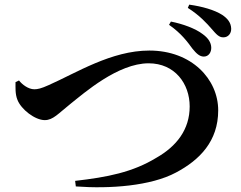

<svg xmlns="http://www.w3.org/2000/svg" viewBox="-20 -834 1040 828"><path d="M810 -624C827 -603 841 -590 859 -590C880 -590 892 -609 891 -630C890 -650 879 -669 854 -687C823 -711 768 -731 717 -741L709 -727C762 -690 788 -654 810 -624ZM893 -709C913 -686 925 -672 944 -673C964 -673 978 -690 977 -711C976 -736 962 -754 938 -770C905 -791 853 -806 796 -814L790 -800C842 -767 873 -732 893 -709ZM62 -487 47 -480C47 -457 45 -429 55 -404C71 -362 131 -316 173 -316C209 -316 231 -344 285 -387C342 -432 488 -561 621 -561C734 -561 798 -473 798 -375C798 -275 741 -203 655 -154C552 -91 443 -70 304 -54L307 -30C454 -19 631 -32 739 -90C841 -144 921 -225 921 -358C921 -492 807 -616 624 -616C460 -616 308 -519 190 -467C157 -452 142 -449 128 -449C102 -449 75 -470 62 -487Z"/></svg>

Font: Noto Serif SC
Style: Bold
Weight: 700
Designer: Ryoko NISHIZUKA 西塚涼子 (kana & ideographs); Frank Grießhammer (Latin, Greek & Cyrillic); Wenlong ZHANG 张文龙 (bopomofo); San
Foundry: Adobe
Version: Version 2.001;hotconv 1.1.0;makeotfexe 2.6.0